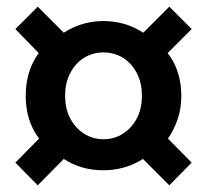

<svg xmlns="http://www.w3.org/2000/svg" viewBox="-20 -659 620 575"><path d="M93 -104 26 -172 97 -244Q57 -297 57 -372Q57 -447 96 -500L26 -572L93 -639L171 -561Q225 -596 290 -596Q355 -596 409 -561L487 -639L554 -572L482 -500Q502 -475 512.5 -442.5Q523 -410 523 -372Q523 -334 512 -302Q501 -270 483 -244L554 -172L487 -104L408 -183Q382 -166 351.5 -157.5Q321 -149 290 -149Q223 -149 171 -183ZM290 -242Q322 -242 348 -258.5Q374 -275 389.5 -304Q405 -333 405 -372Q405 -411 389.5 -440.5Q374 -470 348 -486Q322 -502 290 -502Q258 -502 232 -486Q206 -470 190.5 -440.5Q175 -411 175 -372Q175 -333 190.5 -304Q206 -275 232 -258.5Q258 -242 290 -242Z"/></svg>

Font: Noto Sans KR Thin SemiBold
Style: Regular
Weight: 600
Version: Version 2.004-H2;hotconv 1.0.118;makeotfexe 2.5.65603